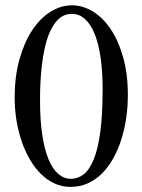

<svg xmlns="http://www.w3.org/2000/svg" viewBox="-20 -697 540 728"><path d="M464.8 -336.9Q464.8 -292.5 458.5 -249.3Q452.1 -206.1 439.7 -167.2Q427.2 -128.4 408.9 -95.7Q390.6 -63 366.5 -39.1Q342.3 -15.1 312.5 -1.7Q282.7 11.7 247.1 11.7Q214.8 11.7 186.5 -1.5Q158.2 -14.6 134.8 -37.8Q111.3 -61 92.8 -93.3Q74.2 -125.5 61.5 -163.1Q48.8 -200.7 42.2 -242.4Q35.6 -284.2 35.6 -327.1Q35.6 -406.2 53.5 -470.7Q71.3 -535.2 101.3 -581.1Q131.3 -627 170.7 -651.9Q210 -676.8 252.4 -676.8Q294.4 -676.8 332.8 -653.1Q371.1 -629.4 400.4 -585.4Q429.7 -541.5 447.3 -478.5Q464.8 -415.5 464.8 -336.9ZM369.1 -358.9Q369.1 -424.8 361.6 -477.8Q354 -530.8 339.1 -567.9Q324.2 -605 302.2 -624.8Q280.3 -644.5 251.5 -644.5Q237.8 -644.5 223.4 -638.7Q209 -632.8 195.8 -618.4Q182.6 -604 170.9 -579.8Q159.2 -555.7 150.6 -519Q142.1 -482.4 137 -432.4Q131.8 -382.3 131.8 -315.9Q131.8 -242.2 140.1 -186.5Q148.4 -130.9 163.8 -93.5Q179.2 -56.2 200.9 -37.6Q222.7 -19 249 -19Q275.4 -19 297.4 -36.1Q319.3 -53.2 335.4 -92.8Q351.6 -132.3 360.4 -197.5Q369.1 -262.7 369.1 -358.9Z"/></svg>

Font: Doulos SIL CyrE
Style: Regular
Weight: 400
Designer: Walt Agee, Victor Gaultney, Peter Martin, Debbi Hosken, Becca Hirsbrunner
Foundry: SIL International
Version: Version 5.000